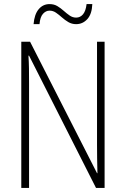

<svg xmlns="http://www.w3.org/2000/svg" viewBox="-20 -918 615 938"><path d="M491 0H449L122 -646H119Q121 -616 121.5 -584.5Q122 -553 122 -512V0H84V-714H127L454 -72H456Q455 -108 454.5 -146Q454 -184 454 -211V-714H491ZM144 -800Q148 -848 169 -873Q190 -898 222 -898Q244 -898 260.5 -888Q277 -878 291.5 -865Q306 -852 320.5 -842Q335 -832 352 -832Q372 -832 385.5 -848Q399 -864 403 -898H431Q429 -849 406.5 -824.5Q384 -800 352 -800Q331 -800 314 -810Q297 -820 282.5 -833Q268 -846 253.5 -856Q239 -866 222 -866Q204 -866 190 -850.5Q176 -835 173 -800Z"/></svg>

Font: Noto Sans Lao Condensed ExtraLight
Style: Regular
Weight: 200
Width: 3
Designer: Monotype Design Team
Foundry: Monotype Imaging Inc.
Version: Version 2.003; ttfautohint (v1.8.4.7-5d5b)